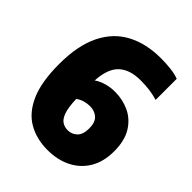

<svg xmlns="http://www.w3.org/2000/svg" viewBox="-212 -872 1005 1005"><g transform="rotate(45 290.5 -370.0)"><path d="M311 10Q229.5 10 167.5 -25.8Q105.5 -61.5 70.8 -140.8Q36 -220 36 -351Q36 -489.5 79.8 -577.8Q123.5 -666 203.5 -708Q283.5 -750 392 -750Q429 -750 464.5 -746Q500 -742 526 -732V-576Q494.5 -585 465 -589Q435.5 -593 398 -593Q318 -593 275.8 -553Q233.5 -513 228.5 -422.5Q252.5 -439 283 -447.5Q313.5 -456 346 -456Q403 -456 452.5 -432.8Q502 -409.5 532.5 -360Q563 -310.5 563 -232Q563 -155.5 531 -101.5Q499 -47.5 442.2 -18.8Q385.5 10 311 10ZM306 -310Q286 -310 266 -304.2Q246 -298.5 228.5 -285.5Q230.5 -225.5 241.5 -193.8Q252.5 -162 270.8 -150Q289 -138 313 -138Q343 -138 364.5 -158.8Q386 -179.5 386 -225Q386 -269.5 363.8 -289.8Q341.5 -310 306 -310Z"/></g></svg>

Font: Encode Sans Condensed Black
Style: Regular
Weight: 900
Width: 3
Designer: Multiple Designers
Foundry: Impallari Type
Version: Version 3.000; ttfautohint (v1.8.3) -l 8 -r 50 -G 200 -x 14 